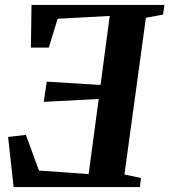

<svg xmlns="http://www.w3.org/2000/svg" viewBox="-20 -763 690 783"><path d="M35.5 0 13 -204.5 85.5 -213 139 -67.5 341.5 -53 382.5 -359.5 158.5 -347.5 170.5 -430 390 -416.5 427.5 -698 215 -686.5 179 -569H106L108.5 -743H650.5L645 -703.5L575 -690.5L487.5 -51.5L555 -37L550.5 0Z"/></svg>

Font: Merriweather 60pt
Style: Bold Italic
Weight: 700
Italic angle: -7.8°
Version: Version 2.101